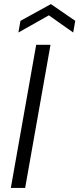

<svg xmlns="http://www.w3.org/2000/svg" viewBox="-20 -919 388 939"><path d="M33 0 157 -700H227L103 0ZM70 -760 80 -817 229 -899 348 -817 338 -760 219 -844Z"/></svg>

Font: DM Sans 20pt Light
Style: Italic
Weight: 300
Italic angle: -10°
Version: Version 4.004;gftools[0.9.30]